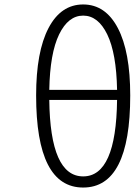

<svg xmlns="http://www.w3.org/2000/svg" viewBox="-20 -828 604 861"><path d="M505 -380H201Q205 -37 353 -37Q501 -37 505 -380ZM201 -425H505Q502 -589 461 -673.5Q420 -758 353 -758Q286 -758 245 -673.5Q204 -589 201 -425ZM564 -400Q564 13 353 13Q142 13 142 -400Q142 -596 197.5 -702Q253 -808 353 -808Q453 -808 508.5 -702Q564 -596 564 -400Z"/></svg>

Font: NotoSansHansLight
Style: Regular
Weight: 300
Designer: Ryoko NISHIZUKA  (kana & ideographs); Paul D. Hunt (Latin, Greek & Cyrillic); Wenlong ZHANG  (bopomofo); Sandoll Communi
Foundry: Adobe Systems Incorporated
Version: Version 1.00;December 8, 2021;FontCreator 13.0.0.2675 64-bit